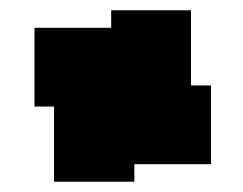

<svg xmlns="http://www.w3.org/2000/svg" viewBox="-20 -660 473 373"><path d="M47 -453H85V-307H241V-341H390V-494H351V-640H196V-606H47Z"/></svg>

Font: bitstorm
Style: ext
Weight: 400
Version: Version 0.2